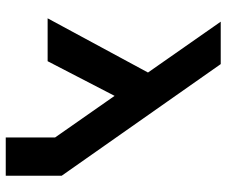

<svg xmlns="http://www.w3.org/2000/svg" viewBox="-78 -684 762 645"><g transform="rotate(-90 302.5 -361.0)"><path d="M410.2 0 35.2 -534.2V-722.2H163.6V-556.6L552.7 0ZM564 -581.5 369.1 -220.7 285.2 -321.3 419.9 -581.5Z"/></g></svg>

Font: Heebo SemiBold
Style: Regular
Weight: 600
Designer: Oded Ezer
Foundry: Ezer Type House
Version: Version 3.100